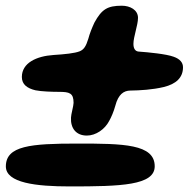

<svg xmlns="http://www.w3.org/2000/svg" viewBox="-26 -665 660 672"><path d="M278 -190.5C309.5 -190.5 341 -212.5 356 -241.5C363.5 -254.5 372 -274.5 377.5 -294.5C388 -335 407 -347.5 429.5 -348C464 -348.5 508 -351 547.5 -360.5C590 -371 614.5 -393 614.5 -429.5C614.5 -445.5 604.5 -458.5 581.5 -466.5C556 -476 493.5 -482 459 -484.5C447 -485.5 441 -495.5 441 -511.5C441 -536.5 457 -577 457 -602.5C457 -630.5 429 -645 400.5 -645C350 -645 330 -632.5 304.5 -586C295.5 -566.5 288 -548 283 -529C275 -503 267.5 -491.5 253 -485.5C235.5 -478.5 200.5 -475 161 -472.5C102 -468.5 50.5 -445 50.5 -395.5C50.5 -369.5 69 -356 98 -349C119.5 -344.5 159 -343.5 180.5 -343.5C217 -343.5 231.5 -339.5 231.5 -305C231.5 -294.5 222.5 -264 222.5 -253.5C220.5 -216.5 240 -190.5 278 -190.5ZM218.5 -12.5C397 -12.5 515.5 -16 515.5 -83C515.5 -161 405.5 -162.5 245 -162.5C81.5 -162.5 -5.5 -155 -5.5 -82.5C-5.5 -24.5 101 -12.5 218.5 -12.5Z"/></svg>

Font: Gluten
Style: Bold Italic
Weight: 700
Italic angle: -13°
Designer: Tyler Finck
Foundry: Etcetera Type Company
Version: Version 0.920